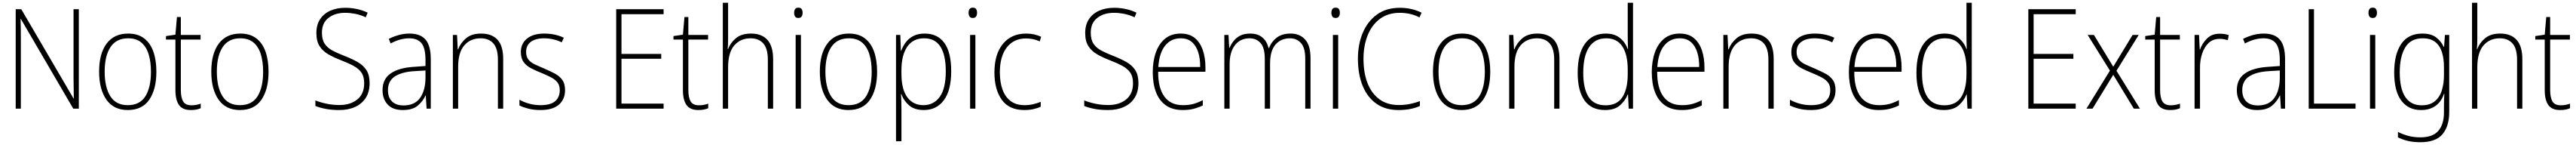

<svg xmlns="http://www.w3.org/2000/svg" viewBox="-20 -780 18532 1041"><path d="M547 0H507L130 -644H128Q129 -609 129.5 -574Q130 -539 130 -497V0H93V-714H133L509 -73H511Q511 -108 510 -148.5Q509 -189 509 -221V-714H547Z M1105 -265Q1105 -139 1054 -64.5Q1003 10 899 10Q798 10 745.5 -64.5Q693 -139 693 -266Q693 -395 747 -467Q801 -539 902 -539Q972 -539 1017 -504.5Q1062 -470 1083.5 -408.5Q1105 -347 1105 -265ZM733 -266Q733 -154 773.5 -89.5Q814 -25 899 -25Q986 -25 1026 -89Q1066 -153 1066 -265Q1066 -336 1049.5 -390Q1033 -444 997 -474.5Q961 -505 902 -505Q817 -505 775 -442Q733 -379 733 -266Z M1358 -24Q1377 -24 1394 -27.5Q1411 -31 1424 -36V-3Q1410 3 1393 6.5Q1376 10 1353 10Q1293 10 1267.5 -26.5Q1242 -63 1242 -133V-496H1174V-521L1242 -531L1253 -658H1281V-529H1423V-496H1281V-135Q1281 -80 1297.5 -52Q1314 -24 1358 -24Z M1912 -265Q1912 -139 1861 -64.5Q1810 10 1706 10Q1605 10 1552.5 -64.5Q1500 -139 1500 -266Q1500 -395 1554 -467Q1608 -539 1709 -539Q1779 -539 1824 -504.5Q1869 -470 1890.5 -408.5Q1912 -347 1912 -265ZM1540 -266Q1540 -154 1580.5 -89.5Q1621 -25 1706 -25Q1793 -25 1833 -89Q1873 -153 1873 -265Q1873 -336 1856.5 -390Q1840 -444 1804 -474.5Q1768 -505 1709 -505Q1624 -505 1582 -442Q1540 -379 1540 -266Z M2639 -184Q2639 -120 2611 -77Q2583 -34 2534 -12Q2485 10 2421 10Q2367 10 2324.5 2Q2282 -6 2249 -19V-59Q2284 -45 2328.5 -35.5Q2373 -26 2422 -26Q2501 -26 2550.5 -66Q2600 -106 2600 -183Q2600 -229 2581 -257.5Q2562 -286 2524.5 -306.5Q2487 -327 2432 -348Q2380 -368 2340.5 -391Q2301 -414 2278.5 -449.5Q2256 -485 2256 -543Q2256 -602 2283 -642.5Q2310 -683 2357 -703.5Q2404 -724 2464 -724Q2508 -724 2549 -715Q2590 -706 2625 -689L2611 -656Q2572 -674 2534.5 -681Q2497 -688 2463 -688Q2390 -688 2343 -651.5Q2296 -615 2296 -545Q2296 -495 2316 -465.5Q2336 -436 2372 -417Q2408 -398 2455 -380Q2512 -358 2553 -334.5Q2594 -311 2616.5 -276Q2639 -241 2639 -184Z M2926 -539Q3004 -539 3041.5 -495.5Q3079 -452 3079 -355V0H3049L3043 -94H3041Q3022 -52 2984.5 -21Q2947 10 2878 10Q2805 10 2768.5 -30Q2732 -70 2732 -133Q2732 -212 2790 -252.5Q2848 -293 2955 -300L3041 -306V-349Q3041 -434 3012.5 -469.5Q2984 -505 2924 -505Q2892 -505 2859 -496Q2826 -487 2790 -468L2777 -501Q2811 -518 2848.5 -528.5Q2886 -539 2926 -539ZM2958 -269Q2868 -263 2819.5 -230.5Q2771 -198 2771 -133Q2771 -80 2800.5 -51.5Q2830 -23 2883 -23Q2963 -23 3001.5 -76.5Q3040 -130 3041 -219V-274Z M3441 -539Q3518 -539 3559 -495Q3600 -451 3600 -356V0H3562V-351Q3562 -431 3529.5 -468Q3497 -505 3438 -505Q3364 -505 3320 -454Q3276 -403 3276 -300V0H3238V-529H3268L3273 -426H3276Q3292 -470 3332 -504.5Q3372 -539 3441 -539Z M4045 -133Q4045 -67 4000.5 -28.5Q3956 10 3868 10Q3820 10 3781 0Q3742 -10 3717 -23V-64Q3749 -46 3788 -35.5Q3827 -25 3868 -25Q3941 -25 3974 -53.5Q4007 -82 4007 -133Q4007 -167 3990.5 -188Q3974 -209 3944.5 -224.5Q3915 -240 3876 -256Q3833 -273 3799.5 -290.5Q3766 -308 3746.5 -335Q3727 -362 3727 -407Q3727 -467 3771.5 -503Q3816 -539 3895 -539Q3936 -539 3972 -531Q4008 -523 4036 -509L4021 -476Q3996 -489 3962 -497Q3928 -505 3894 -505Q3834 -505 3799.5 -480Q3765 -455 3765 -407Q3765 -374 3780.5 -353.5Q3796 -333 3825 -319Q3854 -305 3893 -289Q3934 -271 3968.5 -253.5Q4003 -236 4024 -208Q4045 -180 4045 -133Z M4754 0H4413V-714H4754V-678H4451V-393H4737V-358H4451V-36H4754Z M5009 -24Q5028 -24 5045 -27.5Q5062 -31 5075 -36V-3Q5061 3 5044 6.5Q5027 10 5004 10Q4944 10 4918.5 -26.5Q4893 -63 4893 -133V-496H4825V-521L4893 -531L4904 -658H4932V-529H5074V-496H4932V-135Q4932 -80 4948.5 -52Q4965 -24 5009 -24Z M5218 -504Q5218 -481 5217.5 -464.5Q5217 -448 5215 -428H5218Q5234 -472 5274 -505.5Q5314 -539 5383 -539Q5460 -539 5501 -493.5Q5542 -448 5542 -354V0H5504V-349Q5504 -432 5471 -468.5Q5438 -505 5380 -505Q5307 -505 5262.5 -454Q5218 -403 5218 -296V0H5180V-760H5218Z M5723 -725Q5741 -725 5747.5 -714.5Q5754 -704 5754 -688Q5754 -672 5747 -661.5Q5740 -651 5723 -651Q5707 -651 5700 -661.5Q5693 -672 5693 -688Q5693 -704 5700 -714.5Q5707 -725 5723 -725ZM5742 -529V0H5704V-529Z M6290 -265Q6290 -139 6239 -64.5Q6188 10 6084 10Q5983 10 5930.5 -64.5Q5878 -139 5878 -266Q5878 -395 5932 -467Q5986 -539 6087 -539Q6157 -539 6202 -504.5Q6247 -470 6268.5 -408.5Q6290 -347 6290 -265ZM5918 -266Q5918 -154 5958.5 -89.5Q5999 -25 6084 -25Q6171 -25 6211 -89Q6251 -153 6251 -265Q6251 -336 6234.5 -390Q6218 -444 6182 -474.5Q6146 -505 6087 -505Q6002 -505 5960 -442Q5918 -379 5918 -266Z M6632 -539Q6725 -539 6774 -471.5Q6823 -404 6823 -269Q6823 -132 6770.5 -61Q6718 10 6626 10Q6558 10 6519 -24.5Q6480 -59 6465 -104H6462Q6465 -55 6465 -1V234H6426V-529H6457L6461 -415H6463Q6475 -448 6496 -476Q6517 -504 6550.5 -521.5Q6584 -539 6632 -539ZM6628 -505Q6548 -505 6506.5 -444Q6465 -383 6465 -277V-251Q6465 -139 6507 -82Q6549 -25 6623 -25Q6697 -25 6740.5 -84.5Q6784 -144 6784 -269Q6784 -385 6745.5 -445Q6707 -505 6628 -505Z M6978 -725Q6996 -725 7002.5 -714.5Q7009 -704 7009 -688Q7009 -672 7002 -661.5Q6995 -651 6978 -651Q6962 -651 6955 -661.5Q6948 -672 6948 -688Q6948 -704 6955 -714.5Q6962 -725 6978 -725ZM6997 -529V0H6959V-529Z M7349 10Q7240 10 7187 -63.5Q7134 -137 7134 -260Q7134 -391 7195 -465Q7256 -539 7362 -539Q7422 -539 7470 -516L7460 -483Q7436 -494 7411 -499Q7386 -504 7362 -504Q7273 -504 7223 -439.5Q7173 -375 7173 -261Q7173 -192 7191.5 -139Q7210 -86 7249.5 -55.5Q7289 -25 7351 -25Q7382 -25 7411.5 -31.5Q7441 -38 7467 -49V-14Q7444 -3 7414 3.5Q7384 10 7349 10Z M8170 -184Q8170 -120 8142 -77Q8114 -34 8065 -12Q8016 10 7952 10Q7898 10 7855.5 2Q7813 -6 7780 -19V-59Q7815 -45 7859.5 -35.5Q7904 -26 7953 -26Q8032 -26 8081.5 -66Q8131 -106 8131 -183Q8131 -229 8112 -257.5Q8093 -286 8055.5 -306.5Q8018 -327 7963 -348Q7911 -368 7871.5 -391Q7832 -414 7809.5 -449.5Q7787 -485 7787 -543Q7787 -602 7814 -642.5Q7841 -683 7888 -703.5Q7935 -724 7995 -724Q8039 -724 8080 -715Q8121 -706 8156 -689L8142 -656Q8103 -674 8065.5 -681Q8028 -688 7994 -688Q7921 -688 7874 -651.5Q7827 -615 7827 -545Q7827 -495 7847 -465.5Q7867 -436 7903 -417Q7939 -398 7986 -380Q8043 -358 8084 -334.5Q8125 -311 8147.5 -276Q8170 -241 8170 -184Z M8474 -539Q8537 -539 8576 -506.5Q8615 -474 8633.5 -419Q8652 -364 8652 -297V-265H8312Q8311 -149 8356.5 -87Q8402 -25 8490 -25Q8530 -25 8562 -33Q8594 -41 8633 -61V-23Q8600 -7 8565.5 1.5Q8531 10 8489 10Q8415 10 8367 -24Q8319 -58 8296 -119Q8273 -180 8273 -262Q8273 -341 8295.5 -404Q8318 -467 8362.5 -503Q8407 -539 8474 -539ZM8474 -505Q8405 -505 8362.5 -453Q8320 -401 8313 -299H8614Q8615 -358 8600 -405Q8585 -452 8554 -478.5Q8523 -505 8474 -505Z M9265 -539Q9330 -539 9369 -496.5Q9408 -454 9408 -363V0H9370V-360Q9370 -437 9339 -471Q9308 -505 9261 -505Q9195 -505 9156 -460Q9117 -415 9117 -324V0H9079V-356Q9079 -437 9048.5 -471Q9018 -505 8970 -505Q8903 -505 8864.5 -456Q8826 -407 8826 -319V0H8788V-529H8818L8823 -437H8826Q8836 -462 8854.5 -485.5Q8873 -509 8902 -524Q8931 -539 8974 -539Q9028 -539 9061.5 -511Q9095 -483 9106 -435H9109Q9128 -482 9166 -510.5Q9204 -539 9265 -539Z M9588 -725Q9606 -725 9612.5 -714.5Q9619 -704 9619 -688Q9619 -672 9612 -661.5Q9605 -651 9588 -651Q9572 -651 9565 -661.5Q9558 -672 9558 -688Q9558 -704 9565 -714.5Q9572 -725 9588 -725ZM9607 -529V0H9569V-529Z M10051 -688Q9965 -688 9906.5 -644Q9848 -600 9818.5 -525Q9789 -450 9789 -359Q9789 -258 9818 -183.5Q9847 -109 9903.5 -67.5Q9960 -26 10043 -26Q10090 -26 10128 -34.5Q10166 -43 10195 -54V-19Q10166 -6 10127.5 2Q10089 10 10041 10Q9947 10 9882 -35.5Q9817 -81 9783 -164Q9749 -247 9749 -359Q9749 -461 9783.5 -543.5Q9818 -626 9885 -675Q9952 -724 10051 -724Q10136 -724 10207 -689L10192 -655Q10157 -673 10121.5 -680.5Q10086 -688 10051 -688Z M10701 -265Q10701 -139 10650 -64.5Q10599 10 10495 10Q10394 10 10341.5 -64.5Q10289 -139 10289 -266Q10289 -395 10343 -467Q10397 -539 10498 -539Q10568 -539 10613 -504.5Q10658 -470 10679.5 -408.5Q10701 -347 10701 -265ZM10329 -266Q10329 -154 10369.5 -89.5Q10410 -25 10495 -25Q10582 -25 10622 -89Q10662 -153 10662 -265Q10662 -336 10645.5 -390Q10629 -444 10593 -474.5Q10557 -505 10498 -505Q10413 -505 10371 -442Q10329 -379 10329 -266Z M11040 -539Q11117 -539 11158 -495Q11199 -451 11199 -356V0H11161V-351Q11161 -431 11128.5 -468Q11096 -505 11037 -505Q10963 -505 10919 -454Q10875 -403 10875 -300V0H10837V-529H10867L10872 -426H10875Q10891 -470 10931 -504.5Q10971 -539 11040 -539Z M11527 10Q11429 10 11379.5 -58.5Q11330 -127 11330 -257Q11330 -395 11383 -467Q11436 -539 11532 -539Q11596 -539 11635 -506.5Q11674 -474 11689 -429H11692Q11690 -481 11690 -530V-760H11728V0H11697L11692 -102H11690Q11673 -58 11634.5 -24Q11596 10 11527 10ZM11531 -24Q11614 -24 11652 -83Q11690 -142 11690 -248V-281Q11690 -388 11651.5 -446.5Q11613 -505 11535 -505Q11455 -505 11412.5 -442Q11370 -379 11370 -257Q11370 -143 11409 -83.5Q11448 -24 11531 -24Z M12064 -539Q12127 -539 12166 -506.5Q12205 -474 12223.5 -419Q12242 -364 12242 -297V-265H11902Q11901 -149 11946.5 -87Q11992 -25 12080 -25Q12120 -25 12152 -33Q12184 -41 12223 -61V-23Q12190 -7 12155.5 1.5Q12121 10 12079 10Q12005 10 11957 -24Q11909 -58 11886 -119Q11863 -180 11863 -262Q11863 -341 11885.5 -404Q11908 -467 11952.5 -503Q11997 -539 12064 -539ZM12064 -505Q11995 -505 11952.5 -453Q11910 -401 11903 -299H12204Q12205 -358 12190 -405Q12175 -452 12144 -478.5Q12113 -505 12064 -505Z M12581 -539Q12658 -539 12699 -495Q12740 -451 12740 -356V0H12702V-351Q12702 -431 12669.5 -468Q12637 -505 12578 -505Q12504 -505 12460 -454Q12416 -403 12416 -300V0H12378V-529H12408L12413 -426H12416Q12432 -470 12472 -504.5Q12512 -539 12581 -539Z M13185 -133Q13185 -67 13140.5 -28.5Q13096 10 13008 10Q12960 10 12921 0Q12882 -10 12857 -23V-64Q12889 -46 12928 -35.5Q12967 -25 13008 -25Q13081 -25 13114 -53.5Q13147 -82 13147 -133Q13147 -167 13130.5 -188Q13114 -209 13084.5 -224.5Q13055 -240 13016 -256Q12973 -273 12939.5 -290.5Q12906 -308 12886.5 -335Q12867 -362 12867 -407Q12867 -467 12911.5 -503Q12956 -539 13035 -539Q13076 -539 13112 -531Q13148 -523 13176 -509L13161 -476Q13136 -489 13102 -497Q13068 -505 13034 -505Q12974 -505 12939.5 -480Q12905 -455 12905 -407Q12905 -374 12920.5 -353.5Q12936 -333 12965 -319Q12994 -305 13033 -289Q13074 -271 13108.5 -253.5Q13143 -236 13164 -208Q13185 -180 13185 -133Z M13482 -539Q13545 -539 13584 -506.5Q13623 -474 13641.5 -419Q13660 -364 13660 -297V-265H13320Q13319 -149 13364.5 -87Q13410 -25 13498 -25Q13538 -25 13570 -33Q13602 -41 13641 -61V-23Q13608 -7 13573.5 1.5Q13539 10 13497 10Q13423 10 13375 -24Q13327 -58 13304 -119Q13281 -180 13281 -262Q13281 -341 13303.5 -404Q13326 -467 13370.5 -503Q13415 -539 13482 -539ZM13482 -505Q13413 -505 13370.5 -453Q13328 -401 13321 -299H13622Q13623 -358 13608 -405Q13593 -452 13562 -478.5Q13531 -505 13482 -505Z M13964 10Q13866 10 13816.5 -58.5Q13767 -127 13767 -257Q13767 -395 13820 -467Q13873 -539 13969 -539Q14033 -539 14072 -506.5Q14111 -474 14126 -429H14129Q14127 -481 14127 -530V-760H14165V0H14134L14129 -102H14127Q14110 -58 14071.5 -24Q14033 10 13964 10ZM13968 -24Q14051 -24 14089 -83Q14127 -142 14127 -248V-281Q14127 -388 14088.5 -446.5Q14050 -505 13972 -505Q13892 -505 13849.5 -442Q13807 -379 13807 -257Q13807 -143 13846 -83.5Q13885 -24 13968 -24Z M14913 0H14572V-714H14913V-678H14610V-393H14896V-358H14610V-36H14913Z M15159 -273 14999 -529H15044L15183 -301L15322 -529H15366L15206 -272L15375 0H15331L15183 -243L15034 0H14990Z M15597 -24Q15616 -24 15633 -27.5Q15650 -31 15663 -36V-3Q15649 3 15632 6.5Q15615 10 15592 10Q15532 10 15506.5 -26.5Q15481 -63 15481 -133V-496H15413V-521L15481 -531L15492 -658H15520V-529H15662V-496H15520V-135Q15520 -80 15536.5 -52Q15553 -24 15597 -24Z M15949 -538Q15985 -538 16014 -528L16007 -492Q15993 -496 15978.5 -498.5Q15964 -501 15948 -501Q15901 -501 15870 -472.5Q15839 -444 15822.5 -395.5Q15806 -347 15807 -288V0H15768V-529H15800L15805 -424H15807Q15822 -468 15857 -503Q15892 -538 15949 -538Z M16266 -539Q16344 -539 16381.5 -495.5Q16419 -452 16419 -355V0H16389L16383 -94H16381Q16362 -52 16324.5 -21Q16287 10 16218 10Q16145 10 16108.5 -30Q16072 -70 16072 -133Q16072 -212 16130 -252.5Q16188 -293 16295 -300L16381 -306V-349Q16381 -434 16352.5 -469.5Q16324 -505 16264 -505Q16232 -505 16199 -496Q16166 -487 16130 -468L16117 -501Q16151 -518 16188.5 -528.5Q16226 -539 16266 -539ZM16298 -269Q16208 -263 16159.5 -230.5Q16111 -198 16111 -133Q16111 -80 16140.5 -51.5Q16170 -23 16223 -23Q16303 -23 16341.5 -76.5Q16380 -130 16381 -219V-274Z M16589 0V-714H16627V-36H16926V0Z M17049 -725Q17067 -725 17073.5 -714.5Q17080 -704 17080 -688Q17080 -672 17073 -661.5Q17066 -651 17049 -651Q17033 -651 17026 -661.5Q17019 -672 17019 -688Q17019 -704 17026 -714.5Q17033 -725 17049 -725ZM17068 -529V0H17030V-529Z M17407 -539Q17469 -539 17505 -512Q17541 -485 17560 -444H17563L17569 -529H17600V24Q17600 126 17551.5 183.5Q17503 241 17392 241Q17341 241 17302 231.5Q17263 222 17231 206V167Q17264 184 17304 195Q17344 206 17392 206Q17481 206 17521.5 159.5Q17562 113 17562 27V-12Q17562 -36 17562.5 -58Q17563 -80 17565 -106H17562Q17544 -51 17502 -20.5Q17460 10 17397 10Q17306 10 17255 -58Q17204 -126 17204 -260Q17204 -390 17254.5 -464.5Q17305 -539 17407 -539ZM17409 -505Q17323 -505 17283.5 -439.5Q17244 -374 17244 -260Q17244 -143 17284 -83.5Q17324 -24 17401 -24Q17463 -24 17498.5 -55Q17534 -86 17548 -135Q17562 -184 17562 -239V-299Q17562 -359 17547.5 -405.5Q17533 -452 17499.5 -478.5Q17466 -505 17409 -505Z M17802 -504Q17802 -481 17801.5 -464.5Q17801 -448 17799 -428H17802Q17818 -472 17858 -505.5Q17898 -539 17967 -539Q18044 -539 18085 -493.5Q18126 -448 18126 -354V0H18088V-349Q18088 -432 18055 -468.5Q18022 -505 17964 -505Q17891 -505 17846.5 -454Q17802 -403 17802 -296V0H17764V-760H17802Z M18403 -24Q18422 -24 18439 -27.5Q18456 -31 18469 -36V-3Q18455 3 18438 6.5Q18421 10 18398 10Q18338 10 18312.5 -26.5Q18287 -63 18287 -133V-496H18219V-521L18287 -531L18298 -658H18326V-529H18468V-496H18326V-135Q18326 -80 18342.5 -52Q18359 -24 18403 -24Z"/></svg>

Font: Noto Sans Ethiopic SemiCondensed ExtraLight
Style: Regular
Weight: 200
Width: 4
Designer: Monotype Design Team
Foundry: Monotype Imaging Inc.
Version: Version 2.102; ttfautohint (v1.8.4.7-5d5b)